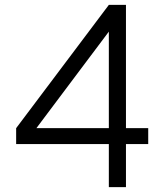

<svg xmlns="http://www.w3.org/2000/svg" viewBox="-20 -765 670 785"><path d="M425 -176H46V-241L425 -745H495V-241H586V-176H495V0H425ZM98 -241H425V-676L450 -669L107 -212Z"/></svg>

Font: Trafiko Sans Variable
Style: Regular
Weight: 400
Designer: Gumpita Rahayu / Trafiko
Foundry: Tokotype / Trafiko
Version: Version 0.001;FEAKit 1.0